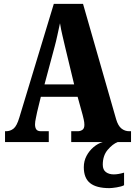

<svg xmlns="http://www.w3.org/2000/svg" viewBox="-20 -734 697 992"><path d="M6 0V-56H11Q33 -56 50 -69.5Q67 -83 80 -127L258 -714H409L580 -118Q590 -84 607.5 -70Q625 -56 648 -56H657V0H348V-56H382Q395 -56 405.5 -63Q416 -70 416 -89Q416 -102 412.5 -117Q409 -132 407 -140L381 -234H191L172 -156Q170 -144 165.5 -124.5Q161 -105 161 -91Q161 -75 167.5 -65.5Q174 -56 192 -56H232V0ZM210 -298H363L317 -489Q310 -520 302.5 -551Q295 -582 290 -614Q283 -583 276.5 -552Q270 -521 262 -492ZM545 238Q478 238 445.5 212Q413 186 413 130Q413 98 427 71.5Q441 45 463.5 26Q486 7 511 0H588Q562 10 536.5 40Q511 70 511 117Q511 143 527 155Q543 167 568 167Q591 167 621 158V223Q608 230 583 234Q558 238 545 238Z"/></svg>

Font: Noto Serif Sinhala ExtraCondensed Black
Style: Regular
Weight: 900
Width: 2
Designer: Jelle Bosma - Monotype Design Team
Foundry: Monotype Imaging Inc.
Version: Version 2.007; ttfautohint (v1.8.4.7-5d5b)